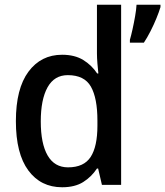

<svg xmlns="http://www.w3.org/2000/svg" viewBox="-20 -780 697 810"><path d="M242 10Q152 10 99.5 -61Q47 -132 47 -269Q47 -406 100 -477.5Q153 -549 242 -549Q295 -549 331 -527Q367 -505 390 -470H395Q393 -488 391 -512Q389 -536 389 -555V-760H491V0H410L394 -69H389Q366 -34 331 -12Q296 10 242 10ZM267 -74Q334 -74 362.5 -118Q391 -162 391 -250V-271Q391 -366 363.5 -414.5Q336 -463 266 -463Q209 -463 180.5 -411.5Q152 -360 152 -268Q152 -174 181 -124Q210 -74 267 -74ZM657 -750Q651 -730 640 -703Q629 -676 615 -648.5Q601 -621 587 -600H528V-612Q533 -629 539 -656Q545 -683 550 -711.5Q555 -740 556 -760H657Z"/></svg>

Font: Noto Sans Gujarati UI SemiCondensed Medium
Style: Regular
Weight: 500
Width: 4
Designer: Jelle Bosma - Monotype Design Team, Universal Thirst
Foundry: Monotype Imaging Inc.
Version: Version 2.106; ttfautohint (v1.8.4.7-5d5b)